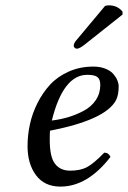

<svg xmlns="http://www.w3.org/2000/svg" viewBox="-20 -688 478 718"><path d="M373 -666Q379.9 -668 387.7 -668Q418.5 -668 438 -645L438.5 -633.8L301.3 -524.9Q278.3 -505.9 267.6 -505.9Q262.2 -505.9 258.5 -510Q254.9 -514.2 255.9 -519Q256.3 -521.5 256.8 -523.4Q257.3 -525.4 258.5 -527.3Q259.8 -529.3 260.3 -530.5Q260.7 -531.7 262.7 -534.2Q264.6 -536.6 265.6 -537.6Q266.6 -538.6 269.3 -542Q272 -545.4 273.4 -546.9ZM355 -370.1Q355 -391.6 344.2 -399.9Q333.5 -408.2 306.2 -408.2Q216.3 -408.2 173.8 -237.3Q206.1 -241.2 234.9 -249.8Q263.7 -258.3 292.2 -273.2Q320.8 -288.1 337.9 -313.2Q355 -338.4 355 -370.1ZM167 -199.2Q166 -191.4 166 -165Q166 -101.1 185.8 -75.4Q205.6 -49.8 242.2 -49.8Q279.3 -49.8 304 -62.3Q328.6 -74.7 370.1 -117.2Q386.2 -117.2 393.1 -101.1Q307.1 9.8 206.1 9.8Q146.5 9.8 114.7 -32.7Q83 -75.2 83 -142.1Q83 -181.6 91.6 -221.9Q100.1 -262.2 119.6 -301.5Q139.2 -340.8 167 -371.1Q194.8 -401.4 236.8 -420.2Q278.8 -439 329.1 -439Q354.5 -439 374 -431.2Q393.6 -423.3 403.8 -411.4Q414.1 -399.4 418.9 -387.5Q423.8 -375.5 423.8 -365.2Q423.8 -332.5 413.6 -313Q374.5 -239.7 167 -199.2Z"/></svg>

Font: Linux Libertine G
Style: Italic
Weight: 400
Italic angle: -12°
Designer: Philipp H. Poll
Foundry: Philipp H. Poll
Version: Version 5.1.3